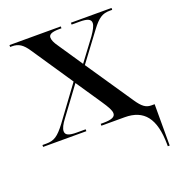

<svg xmlns="http://www.w3.org/2000/svg" viewBox="-135 -643 877 960"><g transform="rotate(-20 303.5 -163.0)"><path d="M594 200V210H604V-10H586C558 -10 539 -24 512 -64L343 -313L455 -463C492 -512 514 -526 553 -526H566V-536H350V-526H392C432 -526 452 -519 452 -498C452 -483 441 -463 423 -437L337 -322L250 -451C235 -472 228 -488 228 -501C228 -517 243 -526 285 -526H296V-536H23V-526H33C67 -526 89 -512 115 -473L262 -255L131 -77C91 -24 69 -10 28 -10H7V0H237V-10H190C150 -10 130 -17 130 -38C130 -53 140 -73 160 -99L268 -245L358 -112C383 -75 395 -54 395 -38C395 -19 376 -10 331 -10H317V0H441C543 0 593 61 594 200Z"/></g></svg>

Font: Noto Serif Display Medium
Style: Regular
Weight: 500
Designer: Monotype Design Team
Foundry: Monotype Imaging Inc.
Version: Version 2.009